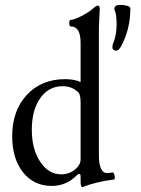

<svg xmlns="http://www.w3.org/2000/svg" viewBox="-20 -748 576 784"><path d="M454.1 -541Q448.2 -541 443.6 -544.7Q439 -548.3 439 -556.2Q439 -560.1 440.9 -567.9Q456.1 -602.5 456.1 -647Q456.1 -682.1 451.2 -698.2Q450.2 -701.2 449.2 -703.6Q448.2 -706.1 447.8 -707.3Q447.3 -708.5 447 -709.5Q446.8 -710.4 446.8 -710.9Q446.8 -728 470.2 -728Q486.8 -728 499.5 -724.4Q512.2 -720.7 512.2 -712.9Q512.2 -628.4 474.1 -558.1Q463.9 -541 454.1 -541ZM316.9 16.1Q309.1 16.1 309.1 -7.8V-26.9Q309.1 -38.1 304.2 -38.1Q299.3 -38.1 292 -30.8Q250 11.2 190.9 11.2Q118.2 11.2 74 -44.4Q29.8 -100.1 29.8 -191.9Q29.8 -296.4 89.6 -360.6Q149.4 -424.8 246.1 -424.8Q283.2 -424.8 309.1 -413.1V-573.2Q309.1 -640.1 269 -640.1Q262.7 -640.1 262.7 -653.6Q262.7 -667 269 -667Q282.2 -667 312.5 -682.4Q342.8 -697.8 360.8 -713.9Q373.5 -725.1 379.9 -725.1Q387.2 -725.1 387.2 -710.9Q383.8 -649.4 383.8 -636.2V-113.8Q383.8 -41 418.9 -41Q423.3 -41 440.9 -43.9Q442.9 -44.4 444.8 -40Q450.7 -27.8 448.2 -18.6Q447.8 -15.6 445.8 -15.1Q371.6 -5.9 316.9 16.1ZM230 -36.1Q262.7 -36.1 287.1 -56.2Q309.1 -75.2 309.1 -97.2V-328.1Q309.1 -364.3 298.8 -372.1Q273.4 -396 235.8 -396Q178.7 -396 144.3 -347.2Q109.9 -298.3 109.9 -217.8Q109.9 -139.2 144 -87.6Q178.2 -36.1 230 -36.1Z"/></svg>

Font: Junicode SmCond
Style: Regular
Weight: 400
Width: 4
Designer: Peter S. Baker
Version: Version 2.206